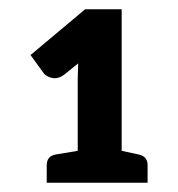

<svg xmlns="http://www.w3.org/2000/svg" viewBox="-20 -845 384 415"><path d="M81 -450V-488Q81 -497 85.5 -503Q90 -509 100 -511L148 -519V-676Q148 -684 148.5 -691.5Q149 -699 149 -708L118 -683Q105 -674 93 -676.5Q81 -679 75 -686L46 -726L164 -825H243V-519L280 -511Q299 -507 299 -488V-450Z"/></svg>

Font: Aleo
Style: Bold
Weight: 700
Designer: Alessio Laiso
Foundry: Alessio Laiso
Version: Version 2.001;gftools[0.9.29]